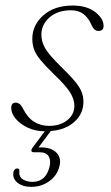

<svg xmlns="http://www.w3.org/2000/svg" viewBox="-20 -478 412 710"><path d="M160.5 -12.5Q202.5 -12.5 228.8 -33.5Q255 -54.5 255 -87Q255 -110 240 -135Q225 -160 179 -204Q147 -235 129.8 -256Q112.5 -277 106 -295Q99.5 -313 99.5 -335Q99.5 -385 140.2 -421.2Q181 -457.5 248.5 -457.5Q301 -457.5 332 -433.5Q363 -409.5 363 -382.5Q363 -363.5 344 -363.5Q328 -363.5 318 -386.5Q307 -412 288.8 -426Q270.5 -440 242.5 -440Q193 -440 163 -413.5Q133 -387 133 -349.5Q133 -324 147.2 -299.2Q161.5 -274.5 206.5 -230.5Q239.5 -198.5 257.2 -177Q275 -155.5 281.8 -138.2Q288.5 -121 288.5 -101.5Q288.5 -54.5 250.5 -23.5Q212.5 7.5 146 7.5Q111 7.5 82.8 -5.8Q54.5 -19 38 -39Q21.5 -59 21.5 -78.5Q21.5 -98.5 38.5 -98.5Q45 -98.5 52 -93.8Q59 -89 65.5 -75.5Q82.5 -42 107 -27.2Q131.5 -12.5 160.5 -12.5ZM155 -5H176.5L122.5 67H131Q170 67 189 86.8Q208 106.5 199.5 138Q191 171.5 162 192.2Q133 213 95.5 213Q63.5 213 44.2 197.2Q25 181.5 30 157Q33 146 43 145Q53 145 51.5 154.5Q49.5 176.5 64.8 185.5Q80 194.5 100.5 194.5Q149 194.5 163 139.5Q169 115.5 160 100.2Q151 85 125.5 85H106Q96.5 85 96 79.5Q95.5 74 101 67Z"/></svg>

Font: Fraunces 9pt S000 Thin
Style: Italic
Weight: 100
Italic angle: -16°
Version: Version 1.000; ttfautohint (v1.8.3)